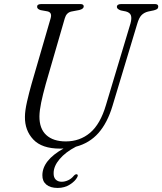

<svg xmlns="http://www.w3.org/2000/svg" viewBox="-20 -720 800 947"><path d="M502.5 -201.5 623.5 -604Q630.5 -629.5 625.8 -643.8Q621 -658 601 -663.5L576 -668.5Q556.5 -675.5 556.5 -685.5Q556.5 -700 578 -700H744Q760.5 -700 760.5 -688Q760.5 -680.5 756.2 -676.5Q752 -672.5 739 -669L710.5 -663Q690.5 -658 678 -645.2Q665.5 -632.5 657 -603L535 -198Q510 -114.5 465.8 -64.2Q421.5 -14 354.5 3.5Q303.5 30 274 64.8Q244.5 99.5 244.5 134Q244 155 255 165.8Q266 176.5 284 176.5Q300 176.5 316.2 169Q332.5 161.5 344.5 146.5Q352 138.5 358.5 139.5Q367.5 141.5 361 154Q351 173.5 324.8 190.2Q298.5 207 264.5 207Q228 207 208.2 190.2Q188.5 173.5 189 144Q189.5 70.5 293.5 12.5Q285 13 276 13Q186.5 13 144.2 -32Q102 -77 103 -144Q103 -173 113.2 -218.2Q123.5 -263.5 135.5 -305.5L229.5 -629Q238.5 -658.5 214 -664L180.5 -670Q162.5 -675.5 163 -687Q163 -700 184 -700H376Q393 -700 393 -688.5Q393 -676 371 -670.5L331.5 -663Q307.5 -657.5 299.5 -629.5L205.5 -305Q191 -252.5 183 -213.8Q175 -175 174.5 -146.5Q174 -85.5 208.2 -54Q242.5 -22.5 304.5 -22.5Q374 -22.5 424.5 -65.2Q475 -108 502.5 -201.5Z"/></svg>

Font: Fraunces 72pt Soft Light
Style: Italic
Weight: 300
Italic angle: -16°
Version: Version 1.000;[b76b70a41]